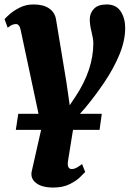

<svg xmlns="http://www.w3.org/2000/svg" viewBox="-32 -588 582 862"><path d="M307 -154.5Q387 -275 387 -394Q387 -413 379 -445Q371 -477 371 -501Q371 -528.5 389.5 -548.2Q408 -568 447 -568Q489.5 -568 509.8 -537Q530 -506 530 -462.5Q530 -406 504.8 -344.5Q479.5 -283 438.8 -222Q398 -161 352 -105.5Q339 -91 326.8 -77Q314.5 -63 303 -50L273.5 133.5Q267.5 171 290.5 171Q300 171 310 166Q320 161 336.5 148.5L350.5 184Q344.5 191 326.8 208Q309 225 279.2 239.5Q249.5 254 207 254Q155.5 254 129.5 233.2Q103.5 212.5 110.5 181L154.5 -13.5L61 -452.5Q57.5 -468 52.2 -474Q47 -480 40 -480Q34 -480 25.5 -477.5Q17 -475 2.5 -463.5L-11.5 -502Q-7 -508 11 -524Q29 -540 56.8 -554Q84.5 -568 118.5 -568Q163 -568 188.8 -550Q214.5 -532 219.5 -501L266 -220L281 -115.5ZM39 -5 50 -77H425L415 -5Z"/></svg>

Font: Merriweather Black
Style: Italic
Weight: 900
Italic angle: -7.8°
Designer: Eben Sorkin
Foundry: Eben Sorkin
Version: Version 2.200;gftools[0.9.31]